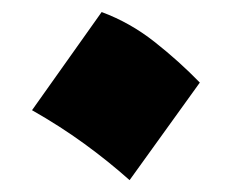

<svg xmlns="http://www.w3.org/2000/svg" viewBox="-20 -478 385 319"><path d="M148.9 -458Q196.3 -440.4 236.8 -408.4Q277.3 -376.5 312 -340.8L195.3 -178.7Q160.2 -210 119.9 -239.3Q79.6 -268.6 33.2 -294.9Z"/></svg>

Font: Pinar-DS3-FD Black
Style: Regular
Weight: 900
Designer: Amin Abedi
Version: Version 3.000